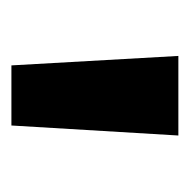

<svg xmlns="http://www.w3.org/2000/svg" viewBox="-18 -792 340 345"><g transform="rotate(90 152.5 -620.0)"><path d="M98 -470 81 -770H224L206 -470Z"/></g></svg>

Font: M PLUS 2 SemiBold
Style: Regular
Weight: 600
Designer: Coji Morishita
Foundry: UNDERFOREST DESIGN
Version: Version 1.001